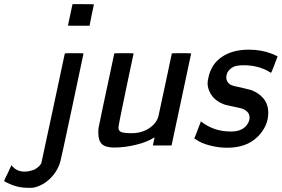

<svg xmlns="http://www.w3.org/2000/svg" viewBox="-116 -700 1356 924"><path d="M222 -629 233 -680H284Q336 -680 336 -679Q331 -655 325 -627L315 -576H263Q211 -576 211 -577Q216 -601 222 -629ZM196 -443Q196 -444 241 -444Q286 -444 286 -443Q286 -441 231.5 -185.5Q177 70 175 75Q162 123 126.5 158Q91 193 46 203Q40 204 19 204Q-30 204 -72 184Q-96 174 -96 170Q-96 168 -78 132L-61 95L-54 103Q-32 126 3 126Q23 126 50 116Q76 101 83 85Q84 79 140 -180.5Q196 -440 196 -443Z M433 10Q392 10 374.5 -6.5Q357 -23 357 -63Q357 -77 358 -83Q360 -95 379 -184.5Q398 -274 416 -358Q434 -442 434 -443Q434 -444 481 -444Q527 -444 527 -443Q511 -366 491 -273Q454 -97 454 -86Q454 -70 468 -64.5Q482 -59 517 -59Q565 -59 600.5 -82Q636 -105 646 -139Q647 -143 679 -292Q711 -441 711 -443Q711 -444 758 -444Q804 -444 804 -443Q804 -442 757.5 -224.5Q711 -7 710 -2V0H620V-2L628 -38Q628 -39 624 -37Q591 -16 537.5 -3Q484 10 433 10Z M888 -331Q902 -393 953 -427Q1004 -461 1082 -461Q1142 -461 1193 -441L1220 -429Q1220 -428 1205 -389Q1190 -350 1189 -350Q1189 -349 1186.5 -350.5Q1184 -352 1179 -355Q1126 -386 1057 -386Q1023 -386 1007 -378Q973 -360 973 -326Q973 -306 992 -293Q1004 -286 1047 -278L1091 -267Q1129 -254 1152 -226Q1175 -198 1175 -157Q1175 -93 1124 -42Q1071 11 977 11Q936 11 893.5 0Q851 -11 827 -29L819 -33Q821 -39 835.5 -75.5Q850 -112 851 -116L860 -109Q918 -67 995 -67Q1058 -67 1079 -110Q1085 -121 1085 -135Q1085 -160 1057 -174Q1048 -179 1007 -187Q969 -195 964 -197Q913 -216 894 -256Q883 -278 883 -299Q883 -311 888 -331Z"/></svg>

Font: KaTeX_SansSerif
Style: Italic
Weight: 400
Version: Version 1.1; ttfautohint (v1.3)